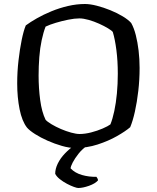

<svg xmlns="http://www.w3.org/2000/svg" viewBox="-20 -740 784 960"><path d="M355 0Q326 0 289.5 -10.5Q253 -21 218 -36.5Q183 -52 155.5 -69.5Q128 -87 115 -102Q90 -134 78 -193.5Q66 -253 66 -323Q66 -381 72.5 -437.5Q79 -494 88.5 -540.5Q98 -587 109 -613Q132 -630 164.5 -648.5Q197 -667 237 -683.5Q277 -700 320 -710Q363 -720 405 -720Q430 -720 463.5 -711.5Q497 -703 531.5 -689Q566 -675 594 -658Q622 -641 636 -625Q650 -600 659 -564.5Q668 -529 673 -487Q678 -445 678 -400Q678 -342 671.5 -285.5Q665 -229 654.5 -182Q644 -135 631 -104Q608 -84 565 -59.5Q522 -35 468 -17.5Q414 0 355 0ZM378 -70Q405 -70 436 -78Q467 -86 493.5 -97.5Q520 -109 532 -118Q543 -145 551.5 -185Q560 -225 564.5 -272.5Q569 -320 569 -371Q569 -435 562 -489.5Q555 -544 544 -580Q539 -587 520 -598.5Q501 -610 475.5 -621.5Q450 -633 423.5 -640.5Q397 -648 377 -648Q353 -648 321 -641.5Q289 -635 259 -626Q229 -617 208 -607Q197 -579 188.5 -539.5Q180 -500 176.5 -454Q173 -408 173 -362Q173 -299 181 -239.5Q189 -180 208 -141Q217 -131 238 -118.5Q259 -106 284.5 -95Q310 -84 335.5 -77Q361 -70 378 -70ZM371 200Q365 200 349.5 194.5Q334 189 315 179Q296 169 279.5 156Q263 143 256 129Q256 104 269 77.5Q282 51 304.5 27.5Q327 4 353 -14L421 -15Q393 3 373.5 27.5Q354 52 343.5 72.5Q333 93 333 102Q355 125 390 135Q425 145 462 144Q464 146 467 151.5Q470 157 470 162Q456 178 425 189Q394 200 371 200Z"/></svg>

Font: Texturina 12pt
Style: Regular
Weight: 400
Designer: Guillermo Torres Carreño
Foundry: Omnibus-Type
Version: Version 1.002